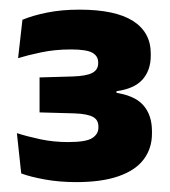

<svg xmlns="http://www.w3.org/2000/svg" viewBox="-20 -731 352 398"><path d="M138 -353.5Q103 -353.5 72.8 -359Q42.5 -364.5 24 -371.5L15 -455Q37 -448 64.2 -442.2Q91.5 -436.5 121 -436.5Q158.5 -436.5 171.2 -444.8Q184 -453 184 -466.5V-468.5Q184 -475 181.5 -480Q179 -485 173.5 -488.2Q168 -491.5 158.2 -493.5Q148.5 -495.5 134 -496L62 -498V-570.5L131 -572.5Q159.5 -573.5 171.5 -580Q183.5 -586.5 183.5 -600V-601.5Q183.5 -615 171.2 -621.8Q159 -628.5 127 -628.5Q94 -628.5 65.5 -622.5Q37 -616.5 17.5 -610.5L26.5 -690Q48 -699 78 -705Q108 -711 144.5 -711Q219 -711 255.8 -687.5Q292.5 -664 292.5 -620V-615.5Q292.5 -585.5 275.5 -566.2Q258.5 -547 221.5 -542V-529.5L215 -539.5Q258 -534 276.5 -513.5Q295 -493 295 -459V-454Q295 -423.5 278 -400.8Q261 -378 226 -365.8Q191 -353.5 138 -353.5Z"/></svg>

Font: Anek Malayalam
Style: Bold
Weight: 700
Version: Version 1.003